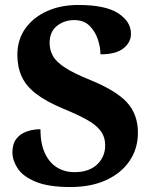

<svg xmlns="http://www.w3.org/2000/svg" viewBox="-20 -744 626 774"><path d="M264 10Q175 10 123.5 -11.5Q72 -33 51 -65.5Q30 -98 30 -130Q30 -164 46 -184.5Q62 -205 88 -214Q114 -223 143 -223Q143 -166 160.5 -127.5Q178 -89 209 -69.5Q240 -50 280 -50Q339 -50 371.5 -81Q404 -112 404 -158Q404 -192 385.5 -216.5Q367 -241 330 -261.5Q293 -282 237 -305Q167 -334 126 -365.5Q85 -397 67.5 -435.5Q50 -474 50 -523Q50 -584 82 -629Q114 -674 169.5 -699Q225 -724 295 -724Q405 -724 456.5 -690.5Q508 -657 508 -608Q508 -573 477.5 -549Q447 -525 385 -525Q385 -553 374.5 -585Q364 -617 341 -640Q318 -663 279 -663Q239 -663 209.5 -639.5Q180 -616 180 -571Q180 -543 193 -519Q206 -495 242 -471.5Q278 -448 345 -421Q448 -379 492 -331Q536 -283 536 -209Q536 -145 502.5 -95.5Q469 -46 408 -18Q347 10 264 10Z"/></svg>

Font: Noto Serif NP Hmong
Style: Regular
Weight: 400
Designer: Dalton Maag Ltd
Foundry: Dalton Maag Ltd
Version: Version 1.001